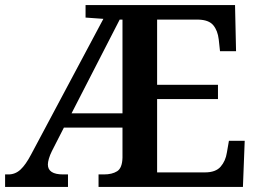

<svg xmlns="http://www.w3.org/2000/svg" viewBox="-20 -734 1017 754"><path d="M0 0V-49H13Q40 -49 60.5 -68Q81 -87 102 -127L386 -660L316 -665V-714H903L907 -533H844L839 -579Q835 -614 817.5 -635Q800 -656 759 -657H597V-401H836V-345H597V-57H785Q827 -57 846.5 -79.5Q866 -102 871 -135L879 -181H941L934 0H367V-49H388Q420 -49 440 -61.5Q460 -74 461 -115V-233H231L184 -141Q176 -125 172 -111Q168 -97 168 -88Q168 -49 228 -49H247V0ZM261 -289H461V-657H450Z"/></svg>

Font: Noto Serif Malayalam SemiBold
Style: Regular
Weight: 600
Designer: Indian type Foundry, Jelle Bosma, Monotype Design Team
Foundry: Monotype Imaging Inc.
Version: Version 2.104; ttfautohint (v1.8.4.7-5d5b)